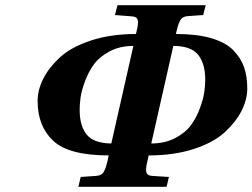

<svg xmlns="http://www.w3.org/2000/svg" viewBox="-20 -718 973 740"><path d="M125 -329Q125 -371 146.5 -414Q168 -457 210.5 -496.5Q253 -536 329.5 -561.5Q406 -587 504 -587L507 -600Q514 -627 511 -640.5Q508 -654 488 -655L423 -660L433 -698H773L763 -660L705 -656Q685 -655 676.5 -642.5Q668 -630 661 -600L658 -587Q738 -587 793.5 -571Q849 -555 878.5 -525Q908 -495 920.5 -459.5Q933 -424 933 -377Q933 -335 911.5 -292Q890 -249 847 -209Q804 -169 727.5 -144Q651 -119 553 -119L548 -96Q541 -69 544 -55Q547 -41 567 -40L631 -36L622 2H282L291 -36L350 -40Q370 -41 378.5 -53.5Q387 -66 394 -96L399 -119Q246 -119 185.5 -175Q125 -231 125 -329ZM287 -295Q287 -233 314 -199.5Q341 -166 409 -165L494 -541Q442 -541 402.5 -520Q363 -499 342 -470Q321 -441 307.5 -404.5Q294 -368 290.5 -342Q287 -316 287 -295ZM563 -165Q615 -165 654.5 -185.5Q694 -206 715.5 -235Q737 -264 750.5 -301Q764 -338 767.5 -364Q771 -390 771 -411Q771 -473 743.5 -507Q716 -541 648 -541Z"/></svg>

Font: Lingua Franca
Style: Bold Italic
Weight: 700
Italic angle: -13°
Version: Version 1.19